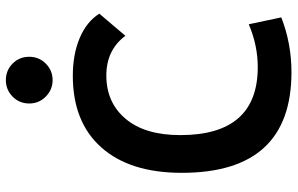

<svg xmlns="http://www.w3.org/2000/svg" viewBox="-192 -768 971 626"><g transform="rotate(-90 293.0 -455.5)"><path d="M370.1 9.8Q42 9.8 42 -347.7Q42 -517.1 124.8 -610.1Q207.5 -703.1 358.4 -703.1Q428.2 -703.1 481.4 -680.7Q534.7 -658.2 561 -616.7L488.8 -531.7Q442.4 -593.8 359.4 -593.8Q271 -593.8 218 -530.8Q165 -467.8 165 -352.5Q165 -100.1 386.7 -100.1Q457.5 -100.1 526.4 -129.4L548.8 -23.4Q463.9 9.8 370.1 9.8ZM344.2 -769Q313 -769 290.5 -791.3Q268.1 -813.5 268.1 -845.2Q268.1 -877.4 290.5 -899.4Q313 -921.4 344.2 -921.4Q376 -921.4 398.2 -899.4Q420.4 -877.4 420.4 -845.2Q420.4 -813.5 398.2 -791.3Q376 -769 344.2 -769Z"/></g></svg>

Font: Caskaydia Cove SemiBold
Style: Regular
Weight: 600
Monospace: yes
Designer: Aaron Bell
Foundry: Saja Typeworks
Version: Version 4.300; ttfautohint (v1.8.3)